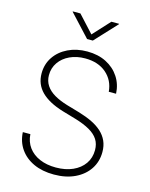

<svg xmlns="http://www.w3.org/2000/svg" viewBox="-138 -1031 881 1129"><g transform="rotate(15 302.5 -466.0)"><path d="M301.8 11.7Q230.5 11.7 177.7 -12.7Q125 -37.1 94.7 -80.8Q64.5 -124.5 61.5 -182.1H107.4Q110.4 -135.7 135.5 -101.8Q160.6 -67.9 203.4 -49.6Q246.1 -31.2 301.8 -31.2Q360.4 -31.2 404.8 -51Q449.2 -70.8 474.1 -106.4Q499 -142.1 499 -189.5Q499 -226.6 481.7 -253.7Q464.4 -280.8 429.2 -301Q394 -321.3 340.3 -337.4L256.8 -361.8Q168 -388.7 123.3 -433.6Q78.6 -478.5 78.6 -544.4Q78.6 -601.1 108.2 -644.8Q137.7 -688.5 189.2 -713.4Q240.7 -738.3 305.7 -738.3Q372.1 -738.3 421.9 -712.9Q471.7 -687.5 500.7 -643.3Q529.8 -599.1 532.7 -542H488.3Q482.4 -610.8 433.1 -653.3Q383.8 -695.8 304.7 -695.8Q252.4 -695.8 211.2 -676.5Q169.9 -657.2 146.5 -623.3Q123 -589.4 123 -545.9Q123 -510.3 141.1 -482.9Q159.2 -455.6 192.9 -436Q226.6 -416.5 272.5 -402.8L353 -379.4Q397 -366.2 432.1 -349.1Q467.3 -332 492.2 -309.3Q517.1 -286.6 530.5 -257.1Q543.9 -227.5 543.9 -189.5Q543.9 -131.3 513.9 -85.9Q483.9 -40.5 429.4 -14.4Q375 11.7 301.8 11.7ZM208 -943.8 302.2 -841.3 396.5 -943.8H443.4V-941.4L319.8 -808.6H284.7L161.6 -941.4V-943.8Z"/></g></svg>

Font: Inter 20pt ExtraLight
Style: Regular
Weight: 250
Version: Version 4.001;git-66647c0bb